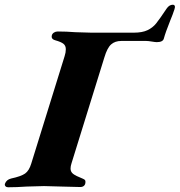

<svg xmlns="http://www.w3.org/2000/svg" viewBox="-68 -788 759 811"><path d="M-47 -12Q-41 -29 -21 -34Q21 -43 38 -55Q55 -67 64 -97L205 -551Q210 -566 210 -580Q210 -595 200 -603Q190 -611 165 -618Q155 -621 152 -626.5Q149 -632 151 -639Q153 -646 160 -650.5Q167 -655 176 -655Q213 -655 250 -652Q300 -650 318 -650H497Q533 -650 555 -660.5Q577 -671 591.5 -689Q606 -707 636 -752Q647 -768 662 -768Q671 -768 671 -758L669 -749Q662 -727 651 -701Q631 -651 624 -625Q620 -610 594 -610Q588 -610 573 -612.5Q558 -615 550 -615H444Q418 -615 401.5 -600.5Q385 -586 373 -546L234 -98Q230 -86 230 -76Q230 -62 241 -53.5Q252 -45 280 -34Q287 -31 290 -28.5Q293 -26 293 -20Q293 -9 287 -3.5Q281 2 271 2Q248 2 192 0Q136 -2 118 -2Q99 -2 45 0Q3 3 -34 3Q-41 3 -45 -1.5Q-49 -6 -47 -12Z"/></svg>

Font: EB Garamond ExtraBold
Style: Italic
Weight: 800
Italic angle: -17.2°
Designer: Georg Duffner and Octavio Pardo
Foundry: Georg Duffner
Version: Version 1.000